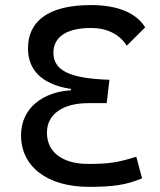

<svg xmlns="http://www.w3.org/2000/svg" viewBox="-20 -723 626 753"><path d="M336.9 -703.1C162.6 -703.1 89.8 -634.8 89.8 -533.7C89.8 -452.6 138.2 -393.1 258.3 -374V-368.7C155.3 -363.8 62.5 -303.7 62.5 -192.4C62.5 -69.8 165 9.8 329.1 9.8C425.8 9.8 474.6 2 537.1 -23.4L514.6 -108.4C443.8 -85.9 406.2 -80.1 326.7 -80.1C225.1 -80.1 164.1 -126 164.1 -202.6C164.1 -276.9 229 -318.4 325.2 -318.4H398.4L409.2 -410.2C251.5 -415 189.5 -447.3 189.5 -516.6C189.5 -571.3 231.9 -613.3 337.4 -613.3C398.4 -613.3 448.2 -589.4 477.1 -543.9L549.3 -615.7C515.1 -671.4 442.9 -703.1 336.9 -703.1Z"/></svg>

Font: Cascadia Mono NF
Style: Regular
Weight: 400
Monospace: yes
Designer: Aaron Bell
Foundry: Saja Typeworks
Version: Version 2404.023